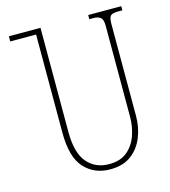

<svg xmlns="http://www.w3.org/2000/svg" viewBox="-108 -801 797 898"><g transform="rotate(-15 290.0 -352.0)"><path d="M562 -714V-694H542Q512 -694 504 -684Q496 -674 496 -646V-200Q496 -145 476.5 -97Q457 -49 417.5 -19.5Q378 10 316 10Q239 10 191 -42.5Q143 -95 143 -214V-689H18V-714H171V-210Q171 -108 211 -61.5Q251 -15 317 -15Q373 -15 406 -43.5Q439 -72 453.5 -115Q468 -158 468 -202V-646Q468 -674 456.5 -684Q445 -694 422 -694H402V-714Z"/></g></svg>

Font: Noto Serif Georgian ExtraCondensed Thin
Style: Regular
Weight: 100
Width: 2
Designer: Monotype Design Team, Akaki Razmadze
Foundry: Google LLC
Version: Version 2.003; ttfautohint (v1.8.4.7-5d5b)